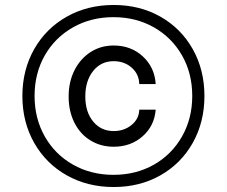

<svg xmlns="http://www.w3.org/2000/svg" viewBox="-20 -736 912 772"><path d="M256 -348Q256 -407 279.5 -453.5Q303 -500 344 -526.5Q385 -553 437 -553Q507 -553 554.5 -509Q602 -465 606 -398H540Q539 -438 509.5 -464Q480 -490 437 -490Q386 -490 354.5 -450.5Q323 -411 323 -348Q323 -286 354.5 -247.5Q386 -209 437 -209Q479 -209 509 -233.5Q539 -258 540 -295H606Q601 -230 553.5 -188Q506 -146 437 -146Q385 -146 343.5 -171.5Q302 -197 279 -243Q256 -289 256 -348ZM437 -716Q542 -716 625 -669Q708 -622 755 -538.5Q802 -455 802 -350Q802 -245 755 -161.5Q708 -78 625 -31Q542 16 437 16Q332 16 248.5 -31Q165 -78 117.5 -161.5Q70 -245 70 -350Q70 -455 117.5 -538.5Q165 -622 248.5 -669Q332 -716 437 -716ZM436 -33Q527 -33 599 -74Q671 -115 712 -187.5Q753 -260 753 -350Q753 -441 712 -513Q671 -585 599 -626Q527 -667 436 -667Q346 -667 273.5 -626Q201 -585 160 -513Q119 -441 119 -350Q119 -260 160 -187.5Q201 -115 273.5 -74Q346 -33 436 -33Z"/></svg>

Font: MedMera Sans
Style: Regular
Weight: 400
Designer: Kasper Nordkvist
Foundry: UNCUT.wtf
Version: Version 1.300